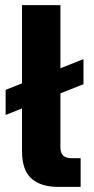

<svg xmlns="http://www.w3.org/2000/svg" viewBox="-20 -730 368 750"><path d="M206 0Q140 0 103 -32.5Q66 -65 66 -140V-710H216V-156Q216 -132 227 -122Q238 -112 259 -112H295V0ZM2 -281V-379L306 -499V-401Z"/></svg>

Font: Geist
Style: Bold
Weight: 400
Designer: Basement.studio, Andrés Briganti, Mateo Zaragoza
Foundry: Basement.studio, Vercel, Andrés Briganti, Guido Ferreyra, Mateo Zaragoza
Version: Version 1.401